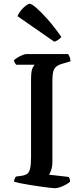

<svg xmlns="http://www.w3.org/2000/svg" viewBox="-20 -988 443 1008"><path d="M267 0Q260 0 238.5 -2.5Q217 -5 189.5 -9Q162 -13 134 -17.5Q106 -22 84.5 -26.5Q63 -31 54 -34Q54 -42 57 -49.5Q60 -57 64 -61L93 -65Q113 -68 123.5 -76Q134 -84 138.5 -105Q143 -126 143 -166V-570Q143 -617 151.5 -632Q160 -647 162 -648H65Q63 -652 59 -656.5Q55 -661 53 -671Q59 -678 71.5 -685.5Q84 -693 97 -698.5Q110 -704 116 -704H337Q342 -699 346 -688.5Q350 -678 350 -666L306 -653Q285 -647 274 -637Q263 -627 259 -610.5Q255 -594 255 -567V-139Q255 -114 249 -96Q243 -78 237 -71L341 -59Q343 -57 345.5 -49Q348 -41 348 -34Q333 -21 309 -10.5Q285 0 267 0ZM265 -769 72 -903Q77 -917 89 -932Q101 -947 114.5 -957.5Q128 -968 136 -968Q146 -968 171 -946.5Q196 -925 230.5 -886Q265 -847 302 -794Q297 -787 285.5 -779Q274 -771 265 -769Z"/></svg>

Font: Texturina Medium
Style: Regular
Weight: 500
Designer: Guillermo Torres Carreño
Foundry: Omnibus-Type
Version: Version 1.003